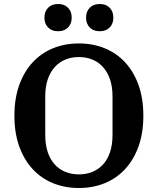

<svg xmlns="http://www.w3.org/2000/svg" viewBox="-20 -927 788 959"><path d="M374 -56Q411 -56 441.5 -68.5Q472 -81 494.5 -105.5Q517 -130 529.5 -167Q542 -204 542 -253V-445Q542 -494 529.5 -530.5Q517 -567 494.5 -592Q472 -617 441.5 -629.5Q411 -642 374 -642Q337 -642 306.5 -629.5Q276 -617 253.5 -592Q231 -567 218.5 -530.5Q206 -494 206 -445V-253Q206 -204 218.5 -167Q231 -130 253.5 -105.5Q276 -81 306.5 -68.5Q337 -56 374 -56ZM374 12Q304 12 245 -12Q186 -36 143 -82.5Q100 -129 76 -196Q52 -263 52 -349Q52 -435 76 -502Q100 -569 143 -615.5Q186 -662 245 -686Q304 -710 374 -710Q444 -710 503 -686Q562 -662 605 -615.5Q648 -569 672 -502Q696 -435 696 -349Q696 -263 672 -196Q648 -129 605 -82.5Q562 -36 503 -12Q444 12 374 12ZM270 -771Q238 -771 220 -790Q202 -809 202 -837V-841Q202 -869 220 -888Q238 -907 270 -907Q302 -907 320 -888Q338 -869 338 -841V-837Q338 -809 320 -790Q302 -771 270 -771ZM478 -771Q446 -771 428 -790Q410 -809 410 -837V-841Q410 -869 428 -888Q446 -907 478 -907Q510 -907 528 -888Q546 -869 546 -841V-837Q546 -809 528 -790Q510 -771 478 -771Z"/></svg>

Font: IBM Plex Serif SemiBold
Style: Regular
Weight: 600
Designer: Mike Abbink, Paul van der Laan, Pieter van Rosmalen
Foundry: Bold Monday
Version: Version 2.5